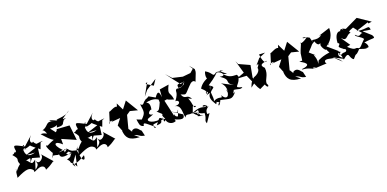

<svg xmlns="http://www.w3.org/2000/svg" viewBox="-46 -1929 6666 3310"><g transform="rotate(-20 3286.5 -274.0)"><path d="M307 -220 441 -182 466 -380 226 -301 388 -291C265 -254 206 -297 215 -425C182 -363 163 -320 203 -403C281 -442 198 -447 284 -366C168 -499 154 -363 324 -427L427 -465C267 -483 348 -428 498 -312L539 -422C621 -441 571 -439 451 -422C544 -393 437 -414 420 -481C403 -442 327 -498 428 -598L265 -452C183 -454 275 -516 244 -459C86 -539 68 -554 90 -425C20 -366 109 -469 36 -394L6 -385C122 -252 23 -309 82 -183C137 -148 135 -295 -23 -88C-3 -200 -33 -107 -43 16C161 -85 205 -69 252 -27C296 11 212 47 334 -9C420 -49 475 -13 466 52C602 -5 602 -37 640 -41L466 -238C526 -176 380 -47 351 -156C346 -112 406 -91 296 -9L349 -178C251 -91 269 -170 176 -236C217 -175 326 -303 252 -150Z M786 -395C840 -399 783 -406 634 -329C554 -386 675 -171 675 -181C633 -85 618 -70 665 -135C738 -127 742 -109 767 -121C772 -24 885 -62 984 -76C899 8 922 44 1007 -61C845 63 842 -40 902 53C909 126 961 71 920 137L1033 -20C1001 132 1005 104 993 185C915 36 920 133 961 175L953 129C991 113 1001 141 1166 40C1163 144 1122 115 1104 72L1086 -42C1019 36 1071 -25 1096 3C1054 -113 1105 -146 1104 -74C998 -107 1003 -77 910 -184C969 -163 849 -136 858 -74C967 -125 918 -117 981 -67C842 -29 856 -213 908 -161C748 -149 747 -148 853 -171C702 -320 778 -368 892 -258V-358L1140 -250L1108 -527L870 -543L844 -547C961 -538 720 -472 906 -420L746 -625C718 -581 747 -563 759 -592C986 -570 926 -703 890 -568C1078 -552 970 -642 1096 -668C936 -686 1055 -557 1040 -677L1184 -775C1093 -676 878 -721 940 -675C788 -753 775 -727 879 -675C750 -751 758 -647 659 -613C604 -593 674 -646 702 -495L814 -510C666 -502 695 -559 587 -556C677 -457 784 -325 884 -376Z M1439 -220 1573 -182 1598 -380 1358 -301 1520 -291C1397 -254 1338 -297 1347 -425C1314 -363 1295 -320 1335 -403C1413 -442 1330 -447 1416 -366C1300 -499 1286 -363 1456 -427L1559 -465C1399 -483 1480 -428 1630 -312L1671 -422C1753 -441 1703 -439 1583 -422C1676 -393 1569 -414 1552 -481C1535 -442 1459 -498 1560 -598L1397 -452C1315 -454 1407 -516 1376 -459C1218 -539 1200 -554 1222 -425C1152 -366 1241 -469 1168 -394L1138 -385C1254 -252 1155 -309 1214 -183C1269 -148 1267 -295 1109 -88C1129 -200 1099 -107 1089 16C1293 -85 1337 -69 1384 -27C1428 11 1344 47 1466 -9C1552 -49 1607 -13 1598 52C1734 -5 1734 -37 1772 -41L1598 -238C1658 -176 1512 -47 1483 -156C1478 -112 1538 -91 1428 -9L1481 -178C1383 -91 1401 -170 1308 -236C1349 -175 1458 -303 1384 -150Z M2094 10C2202 40 2162 64 2269 82L2245 -19C2228 -15 2186 -133 2093 -77C2084 -3 2031 -207 2029 -79L2102 -359L2169 -404L2306 -369L2167 -599L2068 -471L2002 -605L1986 -550C1948 -583 1828 -494 1832 -518L1769 -315C1731 -369 1911 -357 1789 -334L1971 -349L1888 -241L1954 -76C1899 -7 2026 -105 1927 -129C1939 -10 1978 71 2178 77Z M2558 -533C2491 -481 2424 -512 2559 -449C2436 -571 2454 -369 2376 -455C2399 -296 2402 -287 2313 -196L2227 -229C2241 -152 2233 -98 2308 -80C2321 -147 2327 -132 2485 -2C2513 45 2440 16 2473 -49L2669 -77C2638 16 2726 -48 2727 -150C2634 -22 2764 73 2855 28L2845 -6C2996 63 3017 24 3014 -37L2820 -161C2986 -74 2906 -88 2960 -146L2918 -34C2839 -48 2895 -136 2859 -68L2791 -368C2909 -381 2757 -387 2956 -331C2938 -487 2864 -425 2953 -605L2782 -578L2771 -437C2763 -543 2737 -575 2669 -471ZM2705 -370C2660 -270 2646 -233 2598 -240C2766 -92 2606 -221 2703 -65C2585 -105 2650 -178 2521 -13C2677 -17 2572 -71 2672 -105C2495 -51 2361 -134 2423 -174L2529 -214C2397 -226 2515 -324 2528 -299C2559 -445 2478 -434 2488 -446C2698 -498 2758 -348 2703 -423ZM2623 -774 2497 -549 2574 -644 2775 -775 2708 -674 2584 -750Z M3439 -719 3375 -663 3231 -649 3051 -691 2957 -796C3017 -712 3086 -627 3153 -541L3235 -569C3199 -624 3274 -487 3093 -492C3091 -549 3072 -566 3222 -558C3159 -501 3179 -476 3057 -489C3005 -447 3078 -446 2965 -294C3034 -310 3061 -197 2897 -221C3046 -216 3008 -89 3033 29C3066 -43 3105 21 3168 -8C3155 -36 3105 37 3279 -19C3303 105 3136 52 3338 108C3190 42 3301 13 3180 3C3280 122 3338 92 3217 -13C3324 87 3403 72 3368 48C3374 189 3314 177 3347 248L3449 99C3322 96 3412 153 3377 174C3455 116 3344 64 3474 -19C3408 -17 3384 74 3455 -28C3391 -112 3323 -22 3442 -42C3384 7 3387 -92 3178 -5C3234 -136 3196 -121 3273 -97C3212 -47 3242 -142 3189 -265L3250 -235C3192 -351 3136 -250 3089 -374C3207 -331 3144 -330 3337 -513C3260 -421 3353 -570 3406 -491C3471 -666 3468 -624 3469 -701L3393 -791Z M3511 -262 3549 -254C3499 -175 3453 -203 3579 -226C3518 -171 3551 -92 3608 -6C3683 -92 3533 -78 3676 -17C3618 5 3638 93 3701 -49C3875 -15 3891 26 3993 -102C3973 -90 3923 -42 3978 -134C4061 -128 4093 -93 4134 -129C3956 -171 4115 -174 4128 -326L4032 -306C4148 -318 4147 -295 4118 -361C4009 -363 3962 -378 3892 -459C4056 -391 3870 -488 3864 -531C3958 -494 3929 -510 3798 -527C3707 -453 3753 -530 3624 -604C3601 -579 3577 -411 3666 -498C3489 -442 3462 -346 3457 -351C3447 -343 3561 -280 3515 -225ZM3809 -316C3931 -194 3836 -76 3865 -194C3880 -64 3812 -1 3740 -124C3760 -30 3697 -147 3573 -55C3640 -83 3551 -255 3623 -345L3560 -181C3628 -318 3731 -266 3599 -357C3746 -450 3806 -518 3801 -518C3902 -502 3949 -397 3827 -431C4016 -304 3850 -309 4009 -212C3943 -247 3877 -282 3809 -316Z M4390 -153 4355 -220 4396 -439 4201 -528 4174 -591 4242 -354 4089 -297 4270 -287 4380 -40 4411 9 4511 -39C4545 53 4586 3 4549 -37C4540 -122 4627 -164 4612 -308C4544 -375 4568 -397 4689 -411C4636 -363 4608 -461 4595 -559L4705 -554L4579 -501L4489 -395C4592 -455 4445 -299 4494 -347C4494 -362 4526 -268 4375 -217C4336 -137 4333 -221 4278 -66Z M5052 10C5160 40 5120 64 5227 82L5203 -19C5186 -15 5144 -133 5051 -77C5042 -3 4989 -207 4987 -79L5060 -359L5127 -404L5264 -369L5125 -599L5026 -471L4960 -605L4944 -550C4906 -583 4786 -494 4790 -518L4727 -315C4689 -369 4869 -357 4747 -334L4929 -349L4846 -241L4912 -76C4857 -7 4984 -105 4885 -129C4897 -10 4936 71 5136 77Z M5516 -533C5371 -618 5364 -541 5476 -560C5304 -432 5315 -539 5343 -497C5251 -277 5288 -377 5260 -205L5205 -204C5364 -125 5341 -81 5204 -69C5216 -39 5240 -92 5432 14C5310 -59 5483 -10 5425 -5L5622 -15C5675 32 5533 -123 5737 -69C5769 -60 5826 -75 5912 52L5772 -78C5958 11 5947 47 5970 -63L5892 -81C5960 -162 5948 -69 5854 -190L5950 -2C5856 -56 5870 -92 5904 -147L5736 -292C5834 -368 5713 -246 5785 -316C5746 -318 5891 -366 5888 -575L5679 -508H5718C5600 -421 5520 -528 5540 -441ZM5663 -370C5602 -357 5735 -167 5714 -271C5711 -246 5724 -216 5749 -177C5553 -151 5480 -78 5562 -114C5533 -141 5512 -92 5484 -8C5556 -168 5423 -268 5515 -208L5389 -320C5392 -304 5380 -322 5392 -277C5564 -451 5474 -385 5569 -445C5605 -326 5672 -388 5620 -383Z M6550 -417 6616 -426 6393 -577 6154 -462C6086 -485 6091 -520 6109 -431C6094 -518 6048 -481 6049 -458C6000 -475 5942 -422 5936 -281L5958 -267C5971 -215 5855 -242 6034 -129C6037 -36 5891 -164 5940 23C6087 -105 6022 34 6105 76C6197 -40 6139 64 6251 -57C6379 -9 6422 -19 6339 -55C6457 25 6418 -99 6372 -132C6545 -163 6592 -118 6542 -206L6409 -325C6454 -322 6460 -314 6552 -304C6539 -406 6520 -326 6311 -362L6547 -440ZM6217 -417C6255 -439 6330 -435 6248 -491C6249 -466 6435 -239 6430 -272C6351 -352 6360 -209 6265 -313C6244 -284 6367 -240 6389 -191C6290 -96 6295 -77 6252 -71C6183 -121 6204 -38 6074 -156C6028 -257 6017 -179 5986 -150L6131 -177L6026 -330C6024 -364 6057 -259 6124 -325C6216 -415 6221 -329 6190 -401Z"/></g></svg>

Font: Asimov Silicon
Style: Regular
Weight: 400
Designer: Google
Version: Version 2.000980; 2014